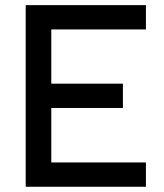

<svg xmlns="http://www.w3.org/2000/svg" viewBox="-20 -713 626 733"><path d="M78.1 0V-693.4H175.8V0ZM78.1 0V-92.8H537.1V0ZM78.1 -300.8V-393.6H449.2V-300.8ZM78.1 -600.6V-693.4H537.1V-600.6Z"/></svg>

Font: Cascadia Code PL
Style: Regular
Weight: 400
Monospace: yes
Designer: Aaron Bell
Foundry: Saja Typeworks
Version: Version 2102.003